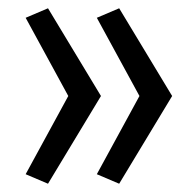

<svg xmlns="http://www.w3.org/2000/svg" viewBox="-20 -516 467 464"><path d="M96 -72 42 -95 145 -284 42 -473 96 -496 224 -284ZM268 -72 214 -95 317 -284 214 -473 268 -496 396 -284Z"/></svg>

Font: Ubuntu Sans Condensed
Style: Regular
Weight: 400
Width: 3
Designer: Dalton Maag Ltd
Foundry: Dalton Maag Ltd
Version: Version 1.006; ttfautohint (v1.8.4.7-5d5b)